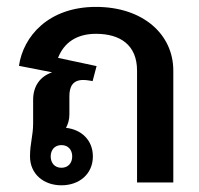

<svg xmlns="http://www.w3.org/2000/svg" viewBox="-20 -537 586 565"><path d="M262.5 -516.7C122.5 -516.7 48.3 -430 35.8 -343.3L133.3 -324.2C97.5 -311.7 77.5 -283.3 77.5 -243.3V-175C77.5 -136.7 68.3 -115.8 68.3 -76.7C68.3 -25 108.3 8.3 160.8 8.3C213.3 8.3 253.3 -25 253.3 -76.7C253.3 -124.2 220 -155.8 174.2 -160.8C180 -171.7 184.2 -184.2 184.2 -200V-254.2C184.2 -280.8 193.3 -301.7 225 -301.7C236.7 -301.7 251.7 -298.3 252.5 -298.3L264.2 -342.5L150.8 -366.7C168.3 -411.7 205.8 -437.5 262.5 -437.5C333.3 -437.5 383.3 -405 383.3 -329.2V0H490V-329.2C490 -436.7 400 -516.7 262.5 -516.7ZM160.8 -110C180.8 -110 192.5 -95.8 192.5 -76.7C192.5 -57.5 180.8 -43.3 160.8 -43.3C140.8 -43.3 129.2 -57.5 129.2 -76.7C129.2 -95.8 140.8 -110 160.8 -110Z"/></svg>

Font: Boon SemiBold
Style: Regular
Weight: 600
Designer: Sungsit Sawaiwan
Foundry: FontUni
Version: Version 2.0